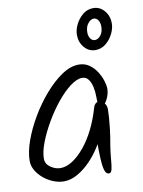

<svg xmlns="http://www.w3.org/2000/svg" viewBox="-82 -788 615 828"><g transform="rotate(-10 226.0 -374.0)"><path d="M384 -378Q384 -365 380 -352Q376 -339 370 -328.5Q364 -318 357.5 -311.5Q351 -305 347 -305Q337 -305 334 -316Q331 -327 331 -354Q331 -375 326.5 -395.5Q322 -416 312 -429.5Q302 -443 285 -443Q261 -443 231.5 -420.5Q202 -398 172.5 -361.5Q143 -325 118 -282Q93 -239 77.5 -198.5Q62 -158 62 -128Q62 -105 83 -90.5Q104 -76 126 -76Q152 -76 179 -93.5Q206 -111 232 -142.5Q258 -174 279 -216.5Q300 -259 314 -308Q316 -317 322.5 -323.5Q329 -330 339 -330Q345 -330 350.5 -327Q356 -324 361 -318.5Q366 -313 368.5 -306Q371 -299 371 -291Q371 -276 369.5 -254Q368 -232 364.5 -202.5Q361 -173 354 -134Q349 -103 347 -76.5Q345 -50 341.5 -33.5Q338 -17 328 -17Q315 -17 309.5 -35.5Q304 -54 302.5 -85Q301 -116 301 -156Q301 -170 303 -183Q305 -196 309 -209L326 -206Q316 -174 295.5 -140.5Q275 -107 248 -79Q221 -51 191 -34Q161 -17 131 -17Q108 -17 84.5 -26.5Q61 -36 42 -52Q23 -68 11.5 -88Q0 -108 0 -129Q0 -168 17.5 -217Q35 -266 64.5 -316Q94 -366 130.5 -408Q167 -450 205.5 -476Q244 -502 280 -502Q306 -502 325.5 -488.5Q345 -475 358 -454.5Q371 -434 377.5 -413.5Q384 -393 384 -378ZM384 -731Q413 -731 432.5 -708Q452 -685 452 -653Q452 -631 440.5 -607.5Q429 -584 409 -567.5Q389 -551 363 -551Q334 -551 314.5 -574Q295 -597 295 -629Q295 -651 306.5 -674.5Q318 -698 338 -714.5Q358 -731 384 -731ZM378 -686Q365 -686 353 -671Q341 -656 341 -632Q341 -616 348.5 -605Q356 -594 368 -594Q382 -594 393.5 -608.5Q405 -623 405 -647Q405 -664 397.5 -675Q390 -686 378 -686Z"/></g></svg>

Font: Kalam Variable Light
Style: Regular
Weight: 300
Designer: Lipi Raval, Jonny Pinhorn
Foundry: Indian Type Foundry
Version: Version 3.000